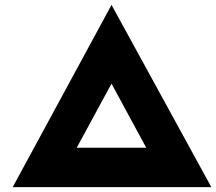

<svg xmlns="http://www.w3.org/2000/svg" viewBox="-20 -765 884 785"><path d="M32 0 436 -745 844 0ZM241 -64 155 -161H726L632 -61L378 -530H494Z"/></svg>

Font: Lexend Giga ExtraBold
Style: Regular
Weight: 800
Designer: Bonnie Shaver-Troup, Thomas Jockin
Foundry: Lexend
Version: Version 1.007